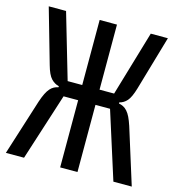

<svg xmlns="http://www.w3.org/2000/svg" viewBox="-105 -788 809 878"><g transform="rotate(15 300.0 -349.0)"><path d="M259 -318H190L88 0H2L86 -265Q94 -289 102 -305Q110 -321 118.5 -330.5Q127 -340 136.5 -345Q146 -350 157 -352V-357Q136 -362 120 -379Q104 -396 92 -439L18 -698H100L190 -390H259V-698H341V-390H410L501 -698H582L507 -440Q494 -396 479 -379Q464 -362 443 -357V-352Q454 -350 464 -345Q474 -340 483 -330Q492 -320 499.5 -304.5Q507 -289 515 -265L598 0H511L410 -318H341V0H259Z"/></g></svg>

Font: IBM Plex Mono
Style: Regular
Weight: 400
Monospace: yes
Designer: Mike Abbink, Paul van der Laan, Pieter van Rosmalen
Foundry: Bold Monday
Version: Version 2.3